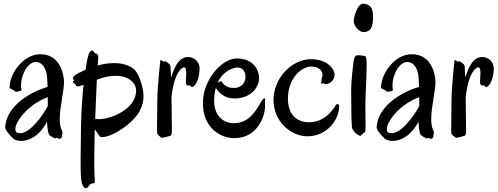

<svg xmlns="http://www.w3.org/2000/svg" viewBox="-20 -726 2698 1041"><path d="M327 -286C325 -323 307 -432 198 -432C109 -432 32 -331 32 -250C32 -245 45 -244 55 -236C66 -228 65 -226 72 -229C80 -232 97 -230 96 -239C95 -247 94 -255 94 -263C95 -331 136 -390 173 -390C201 -390 222 -370 232 -330C235 -318 237 -290 238 -255C160 -232 18 -162 8 -38C7 -26 19 -7 51 25C59 32 75 38 95 38C135 38 192 15 235 -66C236 -38 240 -7 245 1C249 10 265 18 276 24C282 27 283 16 298 26C306 31 319 17 316 11C313 5 324 -3 315 -20C307 -35 304 -56 304 -79C304 -148 329 -241 327 -286ZM239 -151C212 -100 132 17 72 -7C61 -11 52 -43 101 -102C143 -153 199 -185 239 -199Z M513 -410C514 -427 508 -435 499 -436C490 -438 487 -454 478 -452C468 -450 471 -447 465 -440C459 -433 451 -399 444 -348C417 -336 396 -325 388 -319C359 -299 390 -290 381 -288C371 -287 375 -275 384 -273C393 -272 385 -263 398 -258C401 -256 417 -260 433 -266C426 -196 420 -113 419 -28L417 141C417 215 419 247 423 263C433 301 448 299 458 287C467 274 472 268 485 268C499 268 493 251 493 234C492 211 491 182 491 150C491 98 492 36 494 -26C497 -20 500 -16 503 -12C513 0 518 12 524 16C528 19 573 23 654 -36C737 -96 758 -155 758 -204C758 -233 751 -258 745 -278C735 -312 719 -345 696 -359C667 -377 632 -384 598 -384C568 -384 538 -379 510 -371C511 -391 512 -406 513 -410ZM607 -315C681 -315 719 -273 718 -234C717 -135 583 -80 518 -80C509 -80 502 -80 496 -82L505 -294C545 -309 578 -315 607 -315Z M1062 -351C1064 -393 1030 -417 1000 -417C946 -417 923 -353 908 -306C906 -331 905 -350 905 -359C905 -379 894 -380 889 -386C882 -391 871 -398 870 -392C868 -387 851 -407 849 -397C848 -387 833 -254 833 -179C833 -103 830 -17 832 -4C833 4 853 20 857 21C863 22 900 12 906 9C911 6 912 -4 912 -30C912 -60 910 -113 910 -202C927 -342 969 -361 978 -361C987 -361 990 -348 990 -331C990 -312 987 -290 988 -278C990 -256 1004 -264 1009 -263C1015 -262 1015 -246 1031 -259C1050 -274 1061 -314 1062 -351Z M1416 -178C1417 -181 1418 -185 1418 -188C1418 -191 1417 -193 1415 -193C1390 -195 1365 -58 1248 -58C1186 -58 1141 -104 1141 -178C1141 -206 1144 -229 1150 -249C1165 -226 1196 -192 1249 -192C1349 -192 1385 -262 1385 -301C1385 -341 1359 -409 1264 -409C1182 -409 1080 -293 1080 -167C1080 -34 1174 23 1250 23C1380 23 1417 -102 1417 -149C1417 -161 1416 -171 1416 -178ZM1269 -360C1295 -360 1311 -338 1311 -309C1311 -282 1293 -249 1248 -249C1220 -249 1197 -259 1182 -284C1181 -285 1180 -286 1179 -286C1177 -286 1169 -282 1160 -278C1190 -343 1246 -360 1269 -360Z M1819 -150C1819 -164 1806 -164 1801 -157C1797 -149 1749 -63 1657 -63C1565 -63 1541 -135 1541 -188C1541 -312 1623 -365 1665 -365C1724 -365 1736 -327 1725 -304C1722 -296 1723 -288 1723 -282C1723 -279 1718 -273 1721 -272C1725 -270 1733 -279 1738 -273C1745 -263 1794 -275 1794 -324C1794 -346 1761 -405 1666 -405C1563 -405 1463 -304 1463 -184C1463 -63 1561 13 1647 13C1752 13 1819 -76 1819 -150Z M2003 -637C2001 -687 1987 -699 1958 -705C1952 -707 1942 -707 1931 -698C1917 -688 1898 -637 1898 -612C1898 -596 1908 -577 1921 -567C1930 -559 1939 -552 1952 -552C1960 -552 1969 -554 1980 -560C1998 -569 2004 -612 2003 -637ZM1963 -419C1960 -423 1933 -428 1917 -426C1910 -425 1902 -425 1897 -393C1895 -375 1884 -297 1884 -231C1884 -166 1885 -48 1889 -32C1895 -11 1923 8 1930 10C1942 12 1944 -4 1956 -7C1961 -8 1962 -20 1962 -43C1962 -64 1961 -96 1961 -134C1961 -162 1961 -193 1963 -229C1965 -274 1968 -328 1968 -367C1968 -396 1966 -416 1963 -419Z M2341 -286C2339 -323 2321 -432 2212 -432C2123 -432 2046 -331 2046 -250C2046 -245 2059 -244 2069 -236C2080 -228 2079 -226 2086 -229C2094 -232 2111 -230 2110 -239C2109 -247 2108 -255 2108 -263C2109 -331 2150 -390 2187 -390C2215 -390 2236 -370 2246 -330C2249 -318 2251 -290 2252 -255C2174 -232 2032 -162 2022 -38C2021 -26 2033 -7 2065 25C2073 32 2089 38 2109 38C2149 38 2206 15 2249 -66C2250 -38 2254 -7 2259 1C2263 10 2279 18 2290 24C2296 27 2297 16 2312 26C2320 31 2333 17 2330 11C2327 5 2338 -3 2329 -20C2321 -35 2318 -56 2318 -79C2318 -148 2343 -241 2341 -286ZM2253 -151C2226 -100 2146 17 2086 -7C2075 -11 2066 -43 2115 -102C2157 -153 2213 -185 2253 -199Z M2657 -351C2659 -393 2625 -417 2595 -417C2541 -417 2518 -353 2503 -306C2501 -331 2500 -350 2500 -359C2500 -379 2489 -380 2484 -386C2477 -391 2466 -398 2465 -392C2463 -387 2446 -407 2444 -397C2443 -387 2428 -254 2428 -179C2428 -103 2425 -17 2427 -4C2428 4 2448 20 2452 21C2458 22 2495 12 2501 9C2506 6 2507 -4 2507 -30C2507 -60 2505 -113 2505 -202C2522 -342 2564 -361 2573 -361C2582 -361 2585 -348 2585 -331C2585 -312 2582 -290 2583 -278C2585 -256 2599 -264 2604 -263C2610 -262 2610 -246 2626 -259C2645 -274 2656 -314 2657 -351Z"/></svg>

Font: Oregano
Style: Regular
Weight: 400
Designer: Astigmatic (AOETI)
Foundry: Astigmatic (AOETI)
Version: Version 1.000